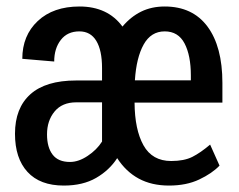

<svg xmlns="http://www.w3.org/2000/svg" viewBox="-20 -558 731 588"><path d="M497.6 10.3Q444.3 10.3 405 -11Q365.7 -32.2 338.9 -73.7Q314.9 -36.6 274.4 -13.2Q233.9 10.3 175.3 10.3Q102.5 10.3 64.2 -31.5Q25.9 -73.2 25.9 -148.4Q25.9 -227.1 73 -269.3Q120.1 -311.5 212.9 -311.5H292.5V-349.6Q292.5 -403.8 274.9 -432.9Q257.3 -461.9 223.1 -461.9Q186.5 -461.9 166.3 -435.8Q146 -409.7 146 -369.6L48.3 -377.9Q48.3 -449.2 95.7 -493.7Q143.1 -538.1 223.6 -538.1Q266.6 -538.1 299.6 -522.7Q332.5 -507.3 355 -476.6Q380.4 -506.8 412.4 -522.5Q444.3 -538.1 484.4 -538.1Q569.8 -538.1 615.5 -476.6Q661.1 -415 661.1 -304.2V-243.7H392.1Q392.6 -161.1 419.4 -113Q446.3 -64.9 504.4 -64.9Q543.9 -64.9 569.1 -77.6Q594.2 -90.3 623.5 -115.2L652.3 -50.8Q629.4 -26.9 590.1 -8.3Q550.8 10.3 497.6 10.3ZM194.3 -62Q220.7 -62 248.5 -80.6Q276.4 -99.1 292.5 -124.5V-244.6H213.4Q170.4 -244.6 147.2 -216.6Q124 -188.5 124 -146.5Q124 -106.9 141.1 -84.5Q158.2 -62 194.3 -62ZM484.4 -461.9Q442.4 -461.9 419.9 -421.6Q397.5 -381.3 393.1 -312H564.5V-326.7Q564.5 -388.2 545.2 -425Q525.9 -461.9 484.4 -461.9Z"/></svg>

Font: Franco
Style: Regular
Weight: 400
Designer: Google
Version: Version 1.200311; 2013